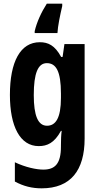

<svg xmlns="http://www.w3.org/2000/svg" viewBox="-20 -786 541 1046"><path d="M319 -753V-766H235C206 -721 180 -665 169 -616V-606H293C295 -644 307 -702 319 -753ZM197 -556C91 -556 34 -450 34 -269C34 -98 89 10 191 10C237 10 276 -7 312 -73H316C313 -51 312 -22 312 5V12C312 107 279 138 216 138C179 138 120 126 61 98V203C109 229 155 240 207 240C365 240 441 142 441 -31V-546H331L321 -476H313C279 -539 242 -556 197 -556ZM235 -442C285 -442 312 -399 312 -276V-253C312 -142 283 -101 236 -101C187 -101 164 -156 164 -268C164 -387 187 -442 235 -442Z"/></svg>

Font: Noto Sans Gurmukhi ExtraCondensed
Style: Bold
Weight: 700
Width: 2
Designer: Jelle Bosma - Monotype Design Team
Foundry: Monotype Imaging Inc.
Version: Version 2.004